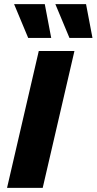

<svg xmlns="http://www.w3.org/2000/svg" viewBox="-20 -906 466 926"><path d="M339 -660 186 0H14L167 -660ZM196 -886 227 -723H116L48 -886ZM395 -886 426 -723H315L247 -886Z"/></svg>

Font: Work Sans
Style: Bold Italic
Weight: 700
Italic angle: -13°
Designer: Wei Huang
Foundry: Wei Huang
Version: Version 2.010; ttfautohint (v1.8.3)